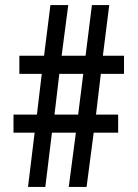

<svg xmlns="http://www.w3.org/2000/svg" viewBox="-20 -734 540 754"><path d="M90 0 116 -213H33V-284H125L144 -444H56V-515H153L178 -714H248L222 -515H316L341 -714H409L384 -515H467V-444H376L357 -284H444V-213H348L320 0H250L278 -213H184L158 0ZM194 -284H287L307 -444H213Z"/></svg>

Font: Noto Sans Mono ExtraCondensed Medium
Style: Regular
Weight: 500
Width: 2
Designer: Monotype Design Team
Foundry: Monotype Imaging Inc.
Version: Version 2.014